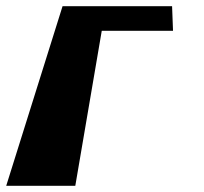

<svg xmlns="http://www.w3.org/2000/svg" viewBox="-25 -597 654 617"><path d="M531 -498 528 -577H176L-5 0H217L302 -498Z"/></svg>

Font: Hussar Milosc
Style: Bold
Weight: 700
Foundry: Cannot Into Space Fonts
Version: Version 1.02